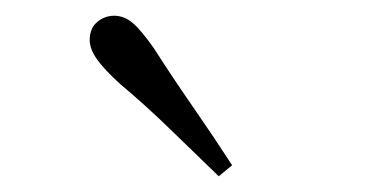

<svg xmlns="http://www.w3.org/2000/svg" viewBox="-20 -830 472 244"><path d="M275 -620 258 -606Q226 -637 195 -667Q164 -697 133 -723Q112 -742 103 -755Q94 -768 94 -779Q94 -794 103.5 -802Q113 -810 125 -810Q138 -810 149 -800.5Q160 -791 176 -768Q199 -732 225 -694.5Q251 -657 275 -620Z"/></svg>

Font: Early Summer Mincho Light
Style: Regular
Weight: 300
Designer: GuiWonder
Version: Version 1.002